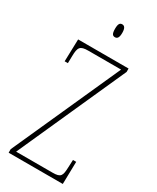

<svg xmlns="http://www.w3.org/2000/svg" viewBox="-227 -968 845 1032"><g transform="rotate(30 195.5 -451.5)"><path d="M206 -823C219 -823 229 -831 229 -863C229 -894 219 -903 206 -903C192 -903 184 -894 184 -863C184 -831 192 -823 206 -823ZM22 0H358L361 -139H341L339 -93C337 -39 332 -25 280 -25H54L354 -693V-714H41L37 -576H57L58 -620C59 -675 67 -689 119 -689H322L22 -22Z"/></g></svg>

Font: Noto Serif ExtraCondensed Thin
Style: Regular
Weight: 100
Width: 2
Designer: Monotype Design Team
Foundry: Monotype Imaging Inc.
Version: Version 2.013